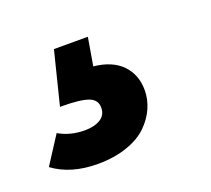

<svg xmlns="http://www.w3.org/2000/svg" viewBox="-101 -92 469 426"><g transform="rotate(-20 133.5 120.5)"><path d="M141.1 -16.1 129.9 49.8Q173.3 54.2 196.3 77.9Q219.2 101.6 219.2 138.2Q219.2 159.7 210.2 180.2Q201.2 200.7 183.6 218Q166 235.4 135.5 246.1Q105 256.8 65.9 256.8Q2.4 256.8 -39.1 226.1L2.9 161.1Q30.3 176.8 64 176.8Q86.9 176.8 101.1 168Q115.2 159.2 115.2 142.1Q115.7 123.5 96.9 116.2Q78.1 108.9 29.8 108.9L61 -16.1Z"/></g></svg>

Font: FiraGO SemiBold
Style: Italic
Weight: 600
Italic angle: -8°
Designer: bBox Type GmbH
Foundry: bBox Type GmbH
Version: Version 1.001;PS 001.001;hotconv 1.0.88;makeotf.lib2.5.64775